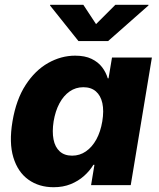

<svg xmlns="http://www.w3.org/2000/svg" viewBox="-20 -782 671 811"><path d="M206.5 8.8Q144.5 8.8 99.9 -23.2Q55.2 -55.2 36.4 -117.2Q17.6 -179.2 32.7 -269Q48.3 -361.8 88.4 -423.3Q128.4 -484.9 183.3 -515.9Q238.3 -546.9 297.4 -546.9Q338.9 -546.9 366.7 -533.4Q394.5 -520 411.1 -498.3Q427.7 -476.6 435.1 -451.2H438.5L453.1 -539.1H621.6L532.2 0H364.7L378.9 -85.9H374.5Q358.9 -60.1 334.7 -38.6Q310.5 -17.1 278.6 -4.2Q246.6 8.8 206.5 8.8ZM284.7 -124.5Q316.9 -124.5 343 -142.6Q369.1 -160.6 387 -193.1Q404.8 -225.6 412.1 -269.5Q419.4 -314 412.4 -346.2Q405.3 -378.4 385 -396Q364.7 -413.6 332 -413.6Q299.8 -413.6 274.2 -395.8Q248.5 -377.9 231.2 -345.7Q213.9 -313.5 206.5 -269.5Q199.7 -225.6 206.1 -193.1Q212.4 -160.6 232.2 -142.6Q252 -124.5 284.7 -124.5ZM332 -761.7 385.7 -680.2 467.3 -761.7H607.4L606.9 -758.8L436.5 -608.4H311.5L191.4 -758.8L191.9 -761.7Z"/></svg>

Font: Inter 18pt ExtraBold
Style: Italic
Weight: 800
Italic angle: -9.3988°
Designer: Rasmus Andersson
Foundry: rsms
Version: Version 4.001;git-66647c0bb